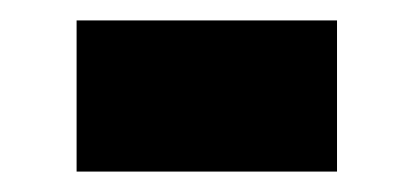

<svg xmlns="http://www.w3.org/2000/svg" viewBox="-20 -444 406 188"><path d="M55 -424H310V-276H55Z"/></svg>

Font: Unbounded SemiBold
Style: Regular
Weight: 600
Designer: Luke Prowse, Jean-Baptiste Morizot, Fátima Lázaro, Florian Runge
Foundry: NaN
Version: Version 1.700